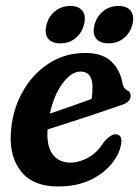

<svg xmlns="http://www.w3.org/2000/svg" viewBox="-20 -632 478 660"><path d="M396.5 -138Q391.5 -103.5 364.2 -69.5Q337 -35.5 290.2 -13.2Q243.5 9 179.5 9Q94.5 9 53.8 -41Q13 -91 17 -170.5Q21 -248.5 55.2 -312Q89.5 -375.5 146 -412.8Q202.5 -450 273 -450Q331.5 -450 362.2 -421Q393 -392 401 -346Q404 -334.5 406.8 -330.2Q409.5 -326 415 -323Q427.5 -318 429 -305Q430 -294 422.2 -285Q414.5 -276 393 -269.5Q360.5 -258 315.8 -243Q271 -228 225.2 -213.2Q179.5 -198.5 143.5 -187V-186.5Q139.5 -131.5 160.5 -102.2Q181.5 -73 222.5 -73Q251.5 -73 282.8 -89.8Q314 -106.5 337.5 -144.5Q365 -174.5 382 -170Q401 -165.5 396.5 -138ZM257 -386Q225 -386 195 -345.2Q165 -304.5 151.5 -241.5Q185.5 -253 225 -266.8Q264.5 -280.5 295 -292Q298 -309.5 298 -335Q298 -358.5 287.8 -372.2Q277.5 -386 257 -386ZM187.5 -483Q157.5 -483 144.8 -500Q132 -517 140 -547Q147.5 -576.5 169.8 -594Q192 -611.5 221.5 -611.5Q251.5 -611.5 264 -594Q276.5 -576.5 268.5 -547Q261 -518 239.2 -500.5Q217.5 -483 187.5 -483ZM353 -483Q323 -483 310 -500Q297 -517 305 -547Q313 -576.5 335.2 -594Q357.5 -611.5 387 -611.5Q417.5 -611.5 430 -594Q442.5 -576.5 435 -547Q427 -518 405.2 -500.5Q383.5 -483 353 -483Z"/></svg>

Font: Fraunces 144pt S100 SemiBold
Style: Italic
Weight: 600
Italic angle: -16°
Version: Version 1.000; ttfautohint (v1.8.3)